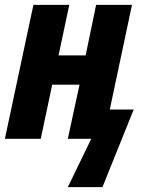

<svg xmlns="http://www.w3.org/2000/svg" viewBox="-22 -569 606 787"><path d="M256 198 352 0H256L304 -222H192L145 0H-2L115 -549H262L218 -342H329L372 -549H519L428 -120H526L398 198Z"/></svg>

Font: Noto Sans Condensed ExtraBold
Style: Italic
Weight: 800
Width: 3
Italic angle: -12°
Designer: Monotype Design Team
Foundry: Monotype Imaging Inc.
Version: Version 2.013; ttfautohint (v1.8.4.7-5d5b)